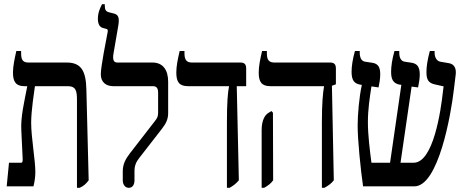

<svg xmlns="http://www.w3.org/2000/svg" viewBox="-20 -891 2229 918"><path d="M12 0H140C145 -20 149 -44 149 -69C149 -125 129 -234 129 -304C129 -364 144 -455 147 -479H303C344 -479 348 -456 348 -411V7H361C381 -2 392 -13 404 -29L393 -463C391 -552 368 -592 299 -592H116C87 -592 81 -608 81 -637V-647H58C49 -607 42 -573 42 -544C42 -500 56 -479 97 -479H110V-477C96 -403 78 -332 82 -266L88 -140C89 -123 89 -113 81 -113H23Z M596 7C613 7 623 -7 623 -29V-73C623 -99 631 -117 646 -136L754 -275C775 -302 784 -322 784 -351V-500C784 -554 761 -592 709 -592H541C524 -592 517 -604 523 -637L545 -765C552 -804 547 -820 526 -826L502 -832C486 -836 481 -844 481 -865V-871H468C459 -854 448 -831 448 -801C448 -777 456 -761 473 -757L488 -753C497 -751 496 -744 494 -734C488 -702 462 -573 462 -536C462 -497 488 -479 521 -479H710C727 -479 736 -472 736 -447V-353C736 -336 733 -327 719 -310L602 -159C580 -130 567 -107 567 -71V-29C567 -6 580 7 596 7Z M1065 7H1078C1095 -3 1109 -13 1122 -29L1112 -479H1157V-564C1157 -584 1148 -592 1130 -592H898C872 -592 862 -605 862 -636V-647H839C830 -608 823 -576 823 -544C823 -499 837 -479 879 -479H1075V-478C1069 -448 1065 -399 1065 -307Z M1519 7H1531C1549 -3 1564 -13 1576 -29L1567 -481L1586 -488V-564C1586 -584 1577 -592 1559 -592H1292C1266 -592 1256 -605 1256 -635V-647H1233C1224 -608 1217 -575 1217 -544C1217 -499 1231 -479 1273 -479H1529V-476C1524 -447 1519 -398 1519 -304ZM1231 7H1243C1262 -4 1275 -13 1286 -29L1285 -352L1278 -360L1263 -351C1247 -341 1231 -317 1231 -269Z M1716 0H1961C2076 0 2136 -341 2150 -462L2159 -536C2162 -564 2152 -585 2126 -589L2085 -596C2069 -599 2058 -616 2058 -638V-647H2035C2023 -601 2019 -572 2019 -547C2019 -511 2027 -494 2061 -487L2101 -478L2098 -455C2088 -362 2052 -113 1958 -113H1895L1948 -477L1979 -473C1983 -493 1987 -515 1987 -535C1987 -573 1973 -587 1948 -591L1915 -596C1898 -598 1889 -615 1889 -638V-647H1866C1855 -608 1850 -574 1850 -548C1850 -514 1858 -492 1892 -486H1899L1845 -113H1756C1748 -173 1739 -247 1739 -307C1739 -369 1748 -426 1756 -478L1790 -473C1794 -493 1798 -514 1798 -536C1798 -568 1789 -587 1759 -591L1726 -596C1709 -598 1700 -615 1700 -638V-647H1677C1666 -608 1661 -574 1661 -548C1661 -509 1672 -491 1704 -486L1710 -485C1697 -426 1690 -341 1690 -291C1690 -222 1704 -82 1716 0Z"/></svg>

Font: Noto Serif Hebrew ExtraCondensed SemiBold
Style: Regular
Weight: 600
Width: 2
Designer: Monotype Design Team
Foundry: Monotype Imaging Inc.
Version: Version 2.004